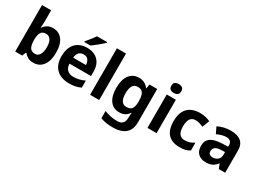

<svg xmlns="http://www.w3.org/2000/svg" viewBox="-39 -1622 3662 2718"><g transform="rotate(30 1792.5 -263.0)"><path d="M227 -583Q227 -552 225 -522Q223 -492 221 -475H227Q249 -509 286 -532.5Q323 -556 382 -556Q474 -556 531 -484.5Q588 -413 588 -274Q588 -181 561.5 -117.5Q535 -54 488 -22Q441 10 378 10Q318 10 283.5 -11.5Q249 -33 227 -60H217L192 0H78V-760H227ZM334 -437Q276 -437 252.5 -401Q229 -365 227 -291V-275Q227 -196 250.5 -153.5Q274 -111 336 -111Q382 -111 409 -153.5Q436 -196 436 -276Q436 -356 408.5 -396.5Q381 -437 334 -437Z M936 -556Q1012 -556 1066.5 -527Q1121 -498 1151 -443Q1181 -388 1181 -308V-236H829Q831 -173 866.5 -137Q902 -101 965 -101Q1018 -101 1061 -111.5Q1104 -122 1150 -144V-29Q1110 -9 1065.5 0.5Q1021 10 958 10Q876 10 813 -20.5Q750 -51 714 -113Q678 -175 678 -269Q678 -365 710.5 -428.5Q743 -492 801 -524Q859 -556 936 -556ZM937 -450Q894 -450 865.5 -422Q837 -394 832 -335H1041Q1040 -385 1015 -417.5Q990 -450 937 -450ZM1140 -756Q1126 -742 1103 -722Q1080 -702 1053.5 -680Q1027 -658 1001.5 -638.5Q976 -619 957 -606H858V-619Q874 -638 895.5 -663.5Q917 -689 938 -716.5Q959 -744 973 -766H1140Z M1451 0H1302V-760H1451Z M1784 -556Q1834 -556 1874 -536Q1914 -516 1942 -476H1946L1958 -546H2084V1Q2084 79 2053.5 132Q2023 185 1962 212.5Q1901 240 1811 240Q1753 240 1703.5 233Q1654 226 1607 208V89Q1657 110 1710.5 120.5Q1764 131 1820 131Q1878 131 1906.5 100Q1935 69 1935 7V-4Q1935 -21 1936.5 -39Q1938 -57 1939 -71H1935Q1907 -28 1868 -9Q1829 10 1780 10Q1683 10 1628.5 -64.5Q1574 -139 1574 -272Q1574 -406 1630 -481Q1686 -556 1784 -556ZM1831 -435Q1779 -435 1752.5 -394Q1726 -353 1726 -270Q1726 -188 1752 -147.5Q1778 -107 1833 -107Q1862 -107 1883 -114.5Q1904 -122 1917.5 -139.5Q1931 -157 1938 -185Q1945 -213 1945 -253V-271Q1945 -330 1933 -366Q1921 -402 1896 -418.5Q1871 -435 1831 -435Z M2389 -546V0H2240V-546ZM2315 -760Q2348 -760 2372 -744.5Q2396 -729 2396 -686.8Q2396 -646 2372 -630Q2348 -614 2315 -614Q2280.7 -614 2257.4 -630Q2234 -646 2234 -686.8Q2234 -729 2257.4 -744.5Q2280.7 -760 2315 -760Z M2767 10Q2686 10 2629 -19.5Q2572 -49 2542 -111Q2512 -173 2512 -270Q2512 -370 2546 -433Q2580 -496 2640.5 -526Q2701 -556 2780 -556Q2836 -556 2877.5 -545Q2919 -534 2950 -519L2906 -404Q2871 -418 2840.5 -427Q2810 -436 2780 -436Q2741 -436 2715 -417.5Q2689 -399 2676.5 -362.5Q2664 -326 2664 -271Q2664 -217 2677.5 -181.5Q2691 -146 2717 -128.5Q2743 -111 2780 -111Q2827 -111 2863 -123.5Q2899 -136 2933 -158V-31Q2899 -9 2861.5 0.5Q2824 10 2767 10Z M3283 -557Q3393 -557 3451.5 -509.5Q3510 -462 3510 -364V0H3406L3377 -74H3373Q3350 -45 3325.5 -26Q3301 -7 3269.5 1.5Q3238 10 3192 10Q3119 10 3071 -32.5Q3023 -75 3023 -163Q3023 -250 3084 -291.5Q3145 -333 3267 -337L3362 -340V-364Q3362 -407 3339.5 -427Q3317 -447 3277 -447Q3237 -447 3199 -435.5Q3161 -424 3123 -407L3074 -508Q3118 -531 3171.5 -544Q3225 -557 3283 -557ZM3304 -251Q3232 -249 3204 -225Q3176 -201 3176 -162Q3176 -128 3196 -113.5Q3216 -99 3248 -99Q3296 -99 3329 -127.5Q3362 -156 3362 -208V-253Z"/></g></svg>

Font: Noto Sans Cham
Style: Regular
Weight: 400
Designer: Monotype Design Team
Foundry: Monotype Imaging Inc.
Version: Version 2.002